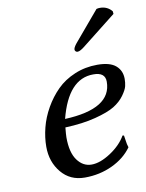

<svg xmlns="http://www.w3.org/2000/svg" viewBox="-79 -725 602 791"><g transform="rotate(-10 222.5 -329.0)"><path d="M369.1 -363.8Q369.1 -403.3 319.3 -402.8Q214.4 -402.8 173.3 -242.2Q369.1 -250.5 369.1 -363.8ZM168.5 -207.5Q165.5 -177.7 165.5 -166Q165.5 -103 189.2 -70.6Q212.9 -38.1 248.8 -38.1Q284.7 -38.1 328.9 -67.1Q373 -96.2 394.5 -133.8L400.4 -132.8Q401.4 -128.9 402.8 -117.2Q404.3 -105.5 406.2 -96.2Q408.2 -86.9 410.2 -82Q380.4 -40 327.4 -15.1Q274.4 9.8 211.9 9.8Q150.9 9.8 114 -34.7Q77.1 -79.1 77.1 -142.6Q77.1 -181.2 87.4 -221.9Q97.7 -262.7 119.9 -301.8Q142.1 -340.8 172.6 -371.3Q203.1 -401.9 247.3 -420.4Q291.5 -439 342.3 -439Q395 -439 419.4 -418Q443.8 -397 443.8 -362.3Q443.8 -346.7 440.4 -332Q437 -317.4 420.7 -294.7Q404.3 -272 377 -255.1Q349.6 -238.3 295.7 -224.4Q241.7 -210.4 168.5 -207.5ZM379.4 -666Q385.7 -668 394 -668Q424.8 -668 443.8 -645L444.8 -633.8L306.6 -524.9Q283.7 -505.9 272.5 -505.9Q267.1 -505.9 263.7 -509.8Q260.3 -513.7 261.2 -519Q263.2 -529.3 278.8 -546.9Z"/></g></svg>

Font: Linux Biolinum
Style: Italic
Weight: 400
Italic angle: -12°
Designer: Philipp H. Poll
Foundry: Philipp H. Poll
Version: Version 1.1.3 ; ttfautohint (v0.9)